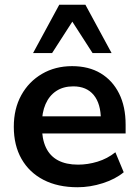

<svg xmlns="http://www.w3.org/2000/svg" viewBox="-20 -777 582 807"><path d="M306 10Q223 10 163 -21Q103 -52 70.5 -109Q38 -166 38 -244Q38 -320 69.5 -377Q101 -434 156.5 -466.5Q212 -499 283 -499Q353 -499 403 -469Q453 -439 480.5 -384Q508 -329 508 -253V-216H139V-288H420L404 -273Q404 -341 374 -377.5Q344 -414 288 -414Q246 -414 216.5 -394.5Q187 -375 171.5 -339.5Q156 -304 156 -255V-248Q156 -193 173 -157Q190 -121 224 -103Q258 -85 308 -85Q349 -85 390 -97.5Q431 -110 465 -137L500 -53Q465 -24 412 -7Q359 10 306 10ZM119 -554 229 -757H339L449 -554H369L284 -686L199 -554Z"/></svg>

Font: Nunito Sans 12pt ExtraLight
Style: Regular
Weight: 200
Designer: Vernon Adams
Foundry: Vernon Adams
Version: Version 3.101;gftools[0.9.27]